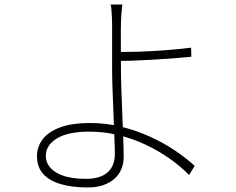

<svg xmlns="http://www.w3.org/2000/svg" viewBox="-20 -792 1040 846"><path d="M519 -772Q518 -765 516.5 -749Q515 -733 514 -716Q513 -699 513 -687Q512 -654 512.5 -599.5Q513 -545 513 -487Q513 -447 515 -394.5Q517 -342 519 -287Q521 -232 523 -183Q525 -134 525 -100Q525 -72 515 -47.5Q505 -23 485 -5Q465 13 435.5 23.5Q406 34 366 34Q299 34 248.5 19.5Q198 5 170.5 -25.5Q143 -56 143 -104Q143 -144 167 -177Q191 -210 243 -230Q295 -250 377 -250Q448 -250 514.5 -233.5Q581 -217 640.5 -190Q700 -163 750 -129.5Q800 -96 838 -61L813 -21Q776 -59 727 -93.5Q678 -128 620.5 -155Q563 -182 500.5 -197Q438 -212 374 -212Q281 -212 231.5 -182.5Q182 -153 182 -105Q182 -60 227.5 -32Q273 -4 360 -4Q421 -4 453.5 -32Q486 -60 486 -114Q486 -142 484 -188.5Q482 -235 480 -289Q478 -343 476 -395Q474 -447 474 -487Q474 -515 474 -553.5Q474 -592 474 -629Q474 -666 474 -687Q474 -700 473 -717Q472 -734 471 -750Q470 -766 467 -772ZM487 -563Q515 -563 556 -563.5Q597 -564 643.5 -566.5Q690 -569 736.5 -573Q783 -577 822 -582L823 -542Q784 -538 738 -534.5Q692 -531 645.5 -528.5Q599 -526 557.5 -524.5Q516 -523 487 -523Z"/></svg>

Font: Noto Sans SC ExtraLight
Style: Regular
Weight: 250
Designer: Ryoko NISHIZUKA 西塚涼子 (kana, bopomofo & ideographs); Paul D. Hunt (Latin, Greek & Cyrillic); Sandoll Communications 산돌커뮤니
Foundry: Adobe
Version: Version 2.004-H2;hotconv 1.0.118;makeotfexe 2.5.65603